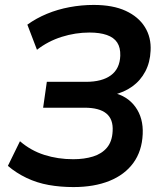

<svg xmlns="http://www.w3.org/2000/svg" viewBox="-20 -749 664 779"><path d="M278 10Q225 10 177.5 1.5Q130 -7 88 -27Q46 -47 12 -76L61 -176Q105 -138 160 -120.5Q215 -103 277 -103Q322 -103 357.5 -114Q393 -125 414 -150Q435 -175 437 -217Q440 -265 411.5 -288.5Q383 -312 323 -312H155L170 -417H329Q394 -417 430 -443.5Q466 -470 468 -523Q469 -556 455.5 -576.5Q442 -597 413.5 -607Q385 -617 343 -617Q286 -617 230.5 -599.5Q175 -582 130 -547L91 -649Q127 -675 170.5 -693Q214 -711 262.5 -720Q311 -729 360 -729Q438 -729 490 -705Q542 -681 568 -639Q594 -597 591 -543Q589 -496 569.5 -459Q550 -422 516.5 -398Q483 -374 439 -364L438 -373Q497 -360 529.5 -315Q562 -270 559 -205Q556 -136 521 -88Q486 -40 424 -15Q362 10 278 10Z"/></svg>

Font: Nunitoga
Style: Bold Italic
Weight: 700
Italic angle: -9°
Designer: Vernon Adams
Foundry: Vernon Adams
Version: Version 1.0